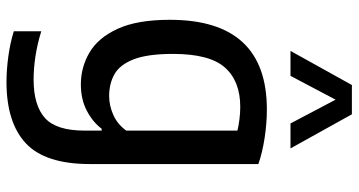

<svg xmlns="http://www.w3.org/2000/svg" viewBox="-270 -578 1078 577"><g transform="rotate(90 268.5 -289.0)"><path d="M225.5 230Q190 230 149.2 224.5Q108.5 219 73.5 208V125.5Q112.5 137.5 148.8 143Q185 148.5 218.5 148.5Q296 148.5 334 114.5Q372 80.5 372 -4.5V-56H366.5Q345.5 -28.5 311.5 -11Q277.5 6.5 233 6.5Q181.5 6.5 137.2 -19.5Q93 -45.5 66 -104.2Q39 -163 39 -261Q39 -552.5 308.5 -552.5Q349.5 -552.5 393.8 -545.8Q438 -539 472.5 -527V-20.5Q472.5 113.5 410.2 171.8Q348 230 225.5 230ZM268 -78.5Q297 -78.5 325.2 -91.2Q353.5 -104 372 -130V-464Q358 -467.5 338.8 -470Q319.5 -472.5 300.5 -472.5Q223.5 -472.5 182.5 -426.5Q141.5 -380.5 141.5 -270.5Q141.5 -194 157.8 -152.2Q174 -110.5 202.5 -94.5Q231 -78.5 268 -78.5ZM132.5 -623.5 235 -808H323L425.5 -623.5H350.5L279 -759L207.5 -623.5Z"/></g></svg>

Font: Encode Sans SemiCondensed SemiCondensed Medium
Style: Regular
Weight: 500
Width: 4
Designer: Multiple Designers
Foundry: Impallari Type
Version: Version 3.000; ttfautohint (v1.8.3) -l 8 -r 50 -G 200 -x 14 